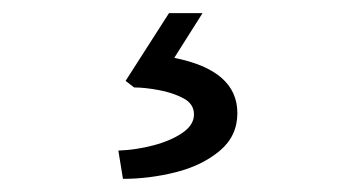

<svg xmlns="http://www.w3.org/2000/svg" viewBox="-20 -35 540 292"><path d="M167 237 160 194Q187 193 213.5 186Q240 179 257.5 167Q275 155 275 139Q275 123 259 114.5Q243 106 221.5 102Q200 98 184 98L171 88L237 -15H288L245 53Q341 72 341 137Q341 172 314 194.5Q287 217 247 227Q207 237 167 237Z"/></svg>

Font: Lexend Deca Light
Style: Regular
Weight: 300
Designer: Bonnie Shaver-Troup, Thomas Jockin
Foundry: Lexend
Version: Version 1.008; ttfautohint (v1.8.4.7-5d5b)